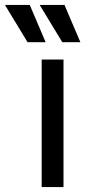

<svg xmlns="http://www.w3.org/2000/svg" viewBox="-95 -754 349 774"><path d="M73 0V-514H161V0ZM-75 -734H25L89 -584H16ZM65 -734H165L229 -584H156Z"/></svg>

Font: Radio Canada Condensed
Style: Regular
Weight: 400
Width: 3
Designer: Charles Daoud, Etienne Aubert Bonn, Alexandre Saumier Demers, Jacques Le Bailly
Foundry: Radio-Canada
Version: Version 2.104; ttfautohint (v1.8.4.7-5d5b);gftools[0.9.28.de